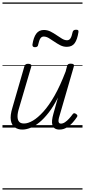

<svg xmlns="http://www.w3.org/2000/svg" viewBox="-20 -1030 686 1550"><path d="M161 16Q125 16 99.5 -2Q74 -20 67.5 -59Q61 -98 80 -160L177 -495Q181 -506 187.5 -510.5Q194 -515 207 -515Q223 -515 229.5 -509Q236 -503 232 -491L134 -158Q121 -117 121.5 -89Q122 -61 134.5 -47Q147 -33 174 -33Q206 -33 245.5 -56Q285 -79 330 -128.5Q375 -178 420.5 -258Q466 -338 510 -453L521 -495Q525 -508 531 -512Q537 -516 551 -516Q567 -516 573.5 -510.5Q580 -505 576 -493L462 -100Q454 -76 452.5 -61Q451 -46 456 -39Q461 -32 471 -32Q488 -32 505 -43.5Q522 -55 537.5 -72Q553 -89 566 -107Q572 -116 579 -116Q586 -116 594 -110Q603 -104 604.5 -98Q606 -92 601 -85Q589 -66 568 -42Q547 -18 519.5 -1Q492 16 460 16Q437 16 423 7Q409 -2 403.5 -19Q398 -36 400.5 -59.5Q403 -83 411 -111L448 -243Q412 -171 373.5 -121.5Q335 -72 297.5 -41.5Q260 -11 225 2.5Q190 16 161 16ZM262 -649Q240 -649 242 -671Q251 -729 273 -758.5Q295 -788 334 -788Q363 -788 388.5 -775Q414 -762 437 -746Q460 -730 481 -717.5Q502 -705 521 -705Q539 -705 549 -720.5Q559 -736 566 -770Q570 -790 594 -790Q607 -790 611 -785.5Q615 -781 613 -769Q604 -711 583 -681.5Q562 -652 519 -652Q491 -652 466 -665Q441 -678 418 -694Q395 -710 374 -722.5Q353 -735 333 -735Q316 -735 306 -720Q296 -705 288 -669Q287 -659 280.5 -654Q274 -649 262 -649ZM0 490H646V500H0ZM0 -20H646V0H0ZM0 -505H646V-500H0ZM0 -1010H646V-1000H0Z"/></svg>

Font: Playwrite AU QLD Guides
Style: Regular
Weight: 400
Designer: Veronika Burian, José Scaglione
Foundry: TypeTogether
Version: Version 1.003